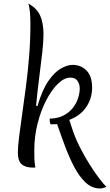

<svg xmlns="http://www.w3.org/2000/svg" viewBox="-20 -946 622 1086"><path d="M192 -346Q218 -436 253 -487Q288 -538 324.5 -558.5Q361 -579 390 -579Q438 -579 469.5 -547Q501 -515 501 -450Q501 -389 467.5 -340Q434 -291 372 -268L384 -231Q402 -173 429.5 -118Q457 -63 486.5 -16.5Q516 30 541.5 63.5Q567 97 582 111Q561 120 546 120Q501 120 465.5 87.5Q430 55 401.5 1.5Q373 -52 349 -116Q325 -180 303 -244Q295 -243 286 -243Q277 -243 267 -243Q261 -248 261 -275Q308 -276 340 -293Q372 -310 392.5 -336.5Q413 -363 422 -392Q431 -421 431 -445Q431 -471 418 -489Q405 -507 378 -507Q344 -507 308.5 -473Q273 -439 242.5 -381Q212 -323 193 -249Q174 -175 174 -95Q174 -73 174.5 -50Q175 -27 180 2Q175 1 171.5 1.5Q168 2 166 2Q124 2 102.5 -17Q81 -36 81 -83Q81 -116 88 -172Q95 -228 105.5 -301Q116 -374 127 -458Q138 -542 145 -631.5Q152 -721 152 -809Q152 -850 149 -880.5Q146 -911 140 -926Q187 -901 206.5 -859Q226 -817 226 -751Q226 -710 219 -648Q212 -586 202 -509.5Q192 -433 184 -348Z"/></svg>

Font: Merienda Light
Style: Regular
Weight: 300
Designer: Eduardo Rodriguez Tunni
Foundry: Eduardo Rodriguez Tunni
Version: Version 2.001; ttfautohint (v1.8.4.7-5d5b)